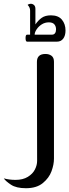

<svg xmlns="http://www.w3.org/2000/svg" viewBox="-65 -765 366 1014"><path d="M-45 177Q-16 185 17 185Q56 185 82 169Q108 153 119.5 130Q131 107 131 85L130 -438Q130 -480 175 -480Q194 -480 207 -470.5Q220 -461 220 -439V73Q220 104 207 139.5Q194 175 161 202Q128 229 72 229Q21 229 -7 210.5Q-35 192 -45 177ZM70 -564Q70 -582 78 -582H94V-709Q94 -726 81 -739Q82 -741 87.5 -743Q93 -745 98 -745Q107 -745 114.5 -738.5Q122 -732 122 -718V-636Q137 -658 155.5 -671Q174 -684 204 -684Q243 -684 262 -661Q281 -638 281 -604Q281 -577 269 -561Q257 -545 236 -545H78Q70 -545 70 -564ZM210 -582Q220 -582 225.5 -589.5Q231 -597 231 -610Q231 -626 222 -636.5Q213 -647 193 -647Q172 -647 155 -636Q138 -625 128 -609.5Q118 -594 118 -582Z"/></svg>

Font: El Messiri
Style: Regular
Weight: 400
Designer: Mohamed Gaber
Foundry: Kief Type Foundry
Version: Version 2.006